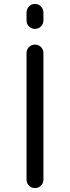

<svg xmlns="http://www.w3.org/2000/svg" viewBox="-20 -957 356 977"><path d="M115 -43V-687Q115 -705 127.5 -717.5Q140 -730 158 -730Q176 -730 188.5 -717.5Q201 -705 201 -687V-43Q201 -25 188.5 -12.5Q176 0 158 0Q140 0 127.5 -12.5Q115 -25 115 -43ZM115 -853V-893Q115 -911 127.5 -924Q140 -937 158 -937Q176 -937 188.5 -924Q201 -911 201 -893V-853Q201 -835 188.5 -822.5Q176 -810 158 -810Q140 -810 127.5 -822.5Q115 -835 115 -853Z"/></svg>

Font: Rounded Mplus 1c
Style: Regular
Weight: 400
Version: Version 1.059.20150529